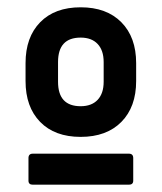

<svg xmlns="http://www.w3.org/2000/svg" viewBox="-20 -687 443 526"><path d="M201 -312Q130 -312 90 -353Q50 -394 50 -465V-514Q50 -585 90 -626Q130 -667 201 -667Q272 -667 312.5 -626Q353 -585 353 -514V-465Q353 -394 312.5 -353Q272 -312 201 -312ZM201 -396Q231 -396 247.5 -413.5Q264 -431 264 -463V-517Q264 -549 247.5 -566.5Q231 -584 201 -584Q139 -584 139 -517V-463Q139 -396 201 -396ZM70 -181Q58 -181 58 -192V-254Q58 -266 70 -266H333Q345 -266 345 -254V-192Q345 -181 333 -181Z"/></svg>

Font: Sofia Sans
Style: Bold
Weight: 700
Designer: Botio Nikoltchev, Ani Petrova
Foundry: lettersoup
Version: Version 4.100; ttfautohint (v1.8.4.7-5d5b)